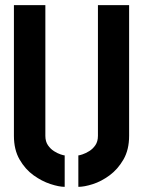

<svg xmlns="http://www.w3.org/2000/svg" viewBox="-20 -720 555 745"><path d="M231 5Q209 5 175.5 -6Q142 -17 110 -40Q78 -63 56 -101Q34 -139 34 -193V-700H156V-193Q156 -171 166 -156.5Q176 -142 189.5 -133.5Q203 -125 215 -121Q227 -117 231 -117ZM284 5V-117Q288 -117 300 -121Q312 -125 326 -133.5Q340 -142 350 -156.5Q360 -171 360 -193V-700H481V-193Q481 -139 459 -101Q437 -63 405 -39.5Q373 -16 340 -5.5Q307 5 284 5Z"/></svg>

Font: Stick No Bills ExtraLight
Style: Bold
Weight: 700
Version: Version 2.000